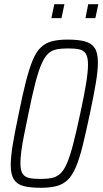

<svg xmlns="http://www.w3.org/2000/svg" viewBox="-20 -884 487 912"><path d="M174 8Q122 8 91 -0.5Q60 -9 45.5 -32.5Q31 -56 31 -100Q31 -140 41 -199.5Q51 -259 69 -344Q87 -434 103 -496.5Q119 -559 135.5 -598.5Q152 -638 174 -659Q196 -680 227 -688Q258 -696 301 -696Q353 -696 384.5 -687Q416 -678 430.5 -655Q445 -632 445 -587Q445 -548 435 -488.5Q425 -429 407 -344Q388 -254 372.5 -191.5Q357 -129 340 -89.5Q323 -50 301 -29Q279 -8 248 0Q217 8 174 8ZM172 -34Q203 -34 225.5 -38.5Q248 -43 265.5 -58.5Q283 -74 297.5 -107Q312 -140 327 -197.5Q342 -255 361 -344Q380 -431 389 -487.5Q398 -544 398 -577Q398 -613 387.5 -629Q377 -645 356.5 -649.5Q336 -654 303 -654Q271 -654 248.5 -649.5Q226 -645 209 -629.5Q192 -614 177.5 -581Q163 -548 148 -490.5Q133 -433 115 -344Q103 -286 94 -241Q85 -196 81 -164Q77 -132 77 -110Q77 -74 87.5 -58.5Q98 -43 119 -38.5Q140 -34 172 -34ZM386 -798 399 -864H447L433 -798ZM224 -798 238 -864H286L272 -798Z"/></svg>

Font: Saira Condensed ExtraLight
Style: Italic
Weight: 250
Width: 3
Italic angle: -12°
Designer: Hector Gatti with collaboration of the Omnibus-Type team
Foundry: Omnibus-Type
Version: Version 1.101